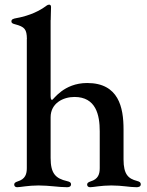

<svg xmlns="http://www.w3.org/2000/svg" viewBox="-20 -794 629 822"><path d="M53.6 7.5C67.1 7.5 100.5 0 144.9 0C191.8 0 230.8 7.5 267 7.5C274.5 7.5 284.1 5.7 284.1 -5C284.1 -12.4 279.5 -15.6 267.4 -18.5C217.7 -29.8 196.7 -51.5 196.7 -117.9V-291.9C196.7 -352.3 250.4 -378.9 298.7 -378.9C391.3 -378.9 407 -301.1 407 -231.9V-74.6C407 -48.7 400.6 -27.3 367.9 -17.4C356.9 -13.8 353 -9.6 353 -3.9C353 3.6 358.3 7.5 366.1 7.5C379.3 7.5 412.6 0 456.7 0C503.9 0 534.4 7.5 564.6 7.5C572.1 7.5 582.7 5.7 582.7 -5C582.7 -12.8 578.1 -16.3 566.1 -19.5C529.8 -29.1 508.9 -46.5 508.9 -111.5V-240.1C508.9 -333.8 488.3 -438.6 353.3 -438.6C251.8 -438.6 208.8 -366.5 203.1 -366.5C198.5 -366.5 197.1 -370 196.7 -383.5C196.7 -389.2 196.7 -396.3 196.7 -405.9V-707.7L197.1 -708.1C197.1 -728.7 198.5 -749.6 198.5 -763.8C198.5 -771 195.3 -774.1 190.3 -774.1C186.4 -774.1 182.9 -772.7 178.3 -769.2C150.9 -748.6 110.4 -727.6 51.1 -716.6C36.6 -714.1 28.8 -711.3 28.8 -702.4C28.8 -695.7 33.7 -692.8 43.7 -690.3C86.6 -679.3 94.5 -668 95.2 -627.1L94.8 -626.8V-74.6C94.8 -49.4 88.8 -27.3 55.8 -17.4C44.7 -13.8 40.8 -9.9 40.8 -3.9C40.8 3.6 46.2 7.5 53.6 7.5Z"/></svg>

Font: Margiela Serif Medium
Style: Regular
Weight: 500
Designer: Andreas Faust, Stefan Endress
Version: Version 1.002;FEAKit 1.0